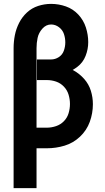

<svg xmlns="http://www.w3.org/2000/svg" viewBox="-20 -763 540 988"><path d="M50 205V-515Q50 -549 56.5 -582Q63 -615 78.5 -645.5Q94 -676 119 -699Q144 -722 176.5 -732.5Q209 -743 243 -743Q282 -743 319 -730Q356 -717 383 -688Q410 -659 422 -621.5Q434 -584 434 -546Q434 -510 420.5 -475.5Q407 -441 378 -419Q366 -410 354 -403L358 -401Q389 -384 413 -357Q437 -330 447.5 -296Q458 -262 458 -227Q458 -180 442 -136Q426 -92 391.5 -59.5Q357 -27 312.5 -13.5Q268 0 221 0H168V205ZM168 -106H221Q245 -106 268.5 -114Q292 -122 309 -139.5Q326 -157 333 -180.5Q340 -204 340 -228Q340 -252 333 -275.5Q326 -299 309 -317Q292 -335 269 -343Q246 -351 221 -351H170V-457H242Q264 -457 282.5 -469Q301 -481 308.5 -502Q316 -523 316 -545Q316 -567 309 -588Q302 -609 283.5 -623Q265 -637 243 -637Q217 -637 198 -615.5Q179 -594 173.5 -568Q168 -542 168 -515Z"/></svg>

Font: Iosevka SS01
Style: Bold
Weight: 700
Monospace: yes
Designer: Belleve Invis
Foundry: Belleve Invis
Version: 2.3.3; ttfautohint (v1.8.3)